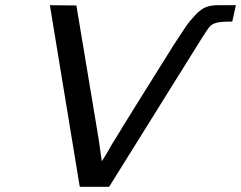

<svg xmlns="http://www.w3.org/2000/svg" viewBox="-20 -715 928 739"><path d="M172 -695 274 -694 359 -184Q360 -178 372 -94Q394 -129 411 -160Q419 -172 429 -189Q439 -206 442 -210Q451 -226 479.5 -271Q508 -316 516 -330L648 -541Q680 -590 694.5 -611.5Q709 -633 731 -656.5Q753 -680 772.5 -687.5Q792 -695 819 -695H888L874 -632Q831 -632 814 -627.5Q797 -623 788.5 -614Q780 -605 758 -570L400 4H287Z"/></svg>

Font: Coval
Style: Book Italic
Weight: 350
Foundry: Context Ltd
Version: Version 001.000